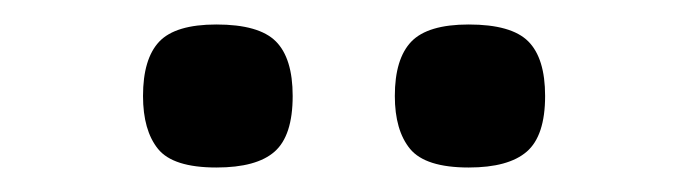

<svg xmlns="http://www.w3.org/2000/svg" viewBox="-20 -725 560 156"><path d="M422.9 -647Q422.9 -614.7 408 -601.8Q393.1 -588.9 360.8 -588.9Q325.7 -588.9 313.2 -604Q300.8 -619.1 300.8 -647Q300.8 -677.2 314.2 -691.2Q327.6 -705.1 360.8 -705.1Q395.5 -705.1 409.2 -691.4Q422.9 -677.7 422.9 -647ZM217.8 -647Q217.8 -614.7 203.1 -601.8Q188.5 -588.9 155.8 -588.9Q120.6 -588.9 108.4 -604Q96.2 -619.1 96.2 -647Q96.2 -677.2 109.4 -691.2Q122.6 -705.1 155.8 -705.1Q190.4 -705.1 204.1 -691.4Q217.8 -677.7 217.8 -647Z"/></svg>

Font: Clear Sans Medium
Style: Regular
Weight: 500
Foundry: Intel Corporation
Version: Version 1.00